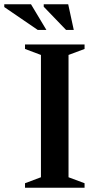

<svg xmlns="http://www.w3.org/2000/svg" viewBox="-80 -878 452 898"><path d="M315.5 -21V0H37V-21L111.5 -49V-621L37 -649V-670H315.5V-649L240.5 -621V-49ZM137 -738H96.5L-60 -845V-858H65ZM265 -738H229L124.5 -846.5V-858H239Z"/></svg>

Font: Newsreader Text SemiBold
Style: Regular
Weight: 600
Designer: Hugues Gentile
Foundry: Production Type
Version: Version 1.001